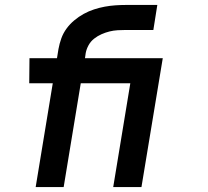

<svg xmlns="http://www.w3.org/2000/svg" viewBox="-20 -755 840 775"><path d="M124 0 193 -419H98L99 -520H210L216 -557Q220 -579 227.5 -600Q235 -621 248.5 -639.5Q262 -658 280 -673Q298 -688 318 -699Q338 -710 359.5 -717Q381 -724 402.5 -728Q424 -732 445.5 -733.5Q467 -735 488 -735H615L599 -634H488Q472 -634 455 -633Q438 -632 422 -628Q406 -624 390 -617Q374 -610 360 -599Q346 -588 337.5 -572.5Q329 -557 326 -541L323 -520H533L532 -419H306L237 0ZM437 0 506 -419H402L403 -520H637L551 0Z"/></svg>

Font: Iosevka Aile Oblique
Style: Bold
Weight: 700
Italic angle: -9°
Designer: Belleve Invis
Foundry: Belleve Invis
Version: Version 31.1.0; ttfautohint (v1.8.4)